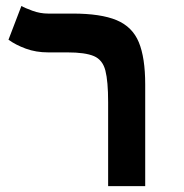

<svg xmlns="http://www.w3.org/2000/svg" viewBox="-20 -632 626 652"><path d="M473.1 -345.2V0H347.2V-285.2Q347.2 -356 337.9 -392.3Q328.6 -428.7 299.1 -441.4Q269.5 -454.1 208.5 -454.1H143.6Q102.1 -454.1 67.6 -466.8Q33.2 -479.5 8.8 -497.1L52.7 -611.8Q64 -605 90.1 -595.5Q116.2 -585.9 143.1 -585.9H226.6Q322.3 -585.9 376 -563.5Q429.7 -541 451.4 -488.5Q473.1 -436 473.1 -345.2Z"/></svg>

Font: Cascadia Mono PL
Style: Bold
Weight: 700
Monospace: yes
Designer: Aaron Bell
Foundry: Saja Typeworks
Version: Version 2404.023; ttfautohint (v1.8.4)